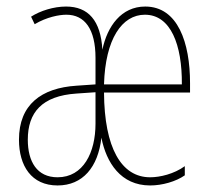

<svg xmlns="http://www.w3.org/2000/svg" viewBox="-20 -557 648 587"><path d="M424 -537C351 -537 308 -477 293 -405C288 -494 250 -537 182 -537C144 -537 103 -524 75 -506L86 -483C123 -505 161 -512 183 -512C239 -512 272 -468 272 -380V-299L214 -295C106 -288 38 -237 38 -130C38 -50 76 10 156 10C233 10 280 -46 290 -136C305 -60 349 10 439 10C476 10 518 -2 545 -21V-49C512 -25 469 -15 439 -15C351 -15 299 -105 298 -274H561V-303C561 -426 524 -537 424 -537ZM423 -512C502 -512 537 -420 536 -299H298C302 -438 353 -512 423 -512ZM214 -271 272 -275V-179C272 -91 235 -15 156 -15C93 -15 65 -63 65 -130C65 -213 108 -264 214 -271Z"/></svg>

Font: Noto Sans Myanmar UI ExtraCondensed Thin
Style: Regular
Weight: 100
Width: 2
Designer: Monotype Design Team
Foundry: Monotype Imaging Inc.
Version: Version 2.103